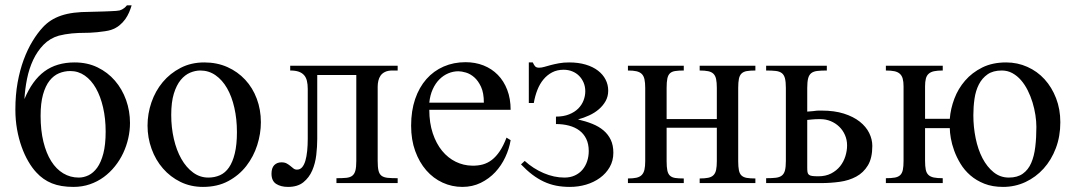

<svg xmlns="http://www.w3.org/2000/svg" viewBox="-20 -698 4096 732"><path d="M382.8 -196.3Q382.8 -246.1 373 -288.3Q363.3 -330.6 345.7 -361.6Q328.1 -392.6 303.2 -409.9Q278.3 -427.2 248 -427.2Q225.6 -427.2 205.1 -418.7Q184.6 -410.2 168.9 -390.4Q153.3 -370.6 144 -337.6Q134.8 -304.7 134.8 -256.3Q134.8 -201.2 145.5 -157.5Q156.2 -113.8 175.3 -83.5Q194.3 -53.2 221.2 -37.1Q248 -21 280.3 -21Q299.3 -21 317.6 -29.8Q335.9 -38.6 350.6 -58.8Q365.2 -79.1 374 -112.8Q382.8 -146.5 382.8 -196.3ZM481.9 -677.7Q478 -664.6 472.2 -650.9Q466.3 -637.2 457.3 -624.5Q448.2 -611.8 435.1 -601.1Q421.9 -590.3 403.3 -584Q394.5 -581.1 379.9 -578.9Q365.2 -576.7 350.3 -575.2Q335.4 -573.7 322.3 -573.2Q309.1 -572.8 303.2 -572.8Q292.5 -572.8 279.8 -572.3Q267.1 -571.8 253.9 -570.6Q240.7 -569.3 228 -567.1Q215.3 -564.9 204.1 -562Q170.4 -552.2 146.2 -527.6Q122.1 -502.9 106.4 -469.5Q90.8 -436 83 -397.2Q75.2 -358.4 73.2 -320.3Q103 -391.6 149.4 -425.8Q195.8 -460 264.6 -460Q313 -460 351.8 -441.2Q390.6 -422.4 418.2 -390.4Q445.8 -358.4 460.7 -316.7Q475.6 -274.9 475.6 -229Q475.6 -200.2 469 -170.9Q462.4 -141.6 449.7 -114.5Q437 -87.4 418.2 -64Q399.4 -40.5 375.5 -22.9Q351.6 -5.4 322.5 4.6Q293.5 14.6 259.8 14.6Q211.9 14.6 178 1Q144 -12.7 118.7 -40.5Q102.5 -57.6 87.9 -82.8Q73.2 -107.9 62.3 -138.7Q51.3 -169.4 44.9 -205.3Q38.6 -241.2 38.6 -280.3Q38.6 -335.4 47.1 -383.1Q55.7 -430.7 70.3 -470.2Q85 -509.8 104 -541Q123 -572.3 144 -594.7Q157.7 -609.4 174.8 -620.4Q191.9 -631.3 213.6 -638.7Q235.4 -646 262 -649.4Q288.6 -652.8 322.3 -652.8Q324.2 -652.8 332.3 -653.1Q340.3 -653.3 351.8 -653.6Q363.3 -653.8 376.5 -654.3Q389.6 -654.8 401.6 -655.3Q413.6 -655.8 422.9 -656.5Q432.1 -657.2 436 -658.2Q445.8 -661.1 453.4 -667.2Q460.9 -673.3 463.9 -677.7Z M883.3 -194.3Q883.3 -244.1 873.5 -287.1Q863.8 -330.1 845.7 -361.6Q827.6 -393.1 801.8 -411.1Q775.9 -429.2 743.7 -429.2Q724.6 -429.2 704.8 -420.9Q685.1 -412.6 668.9 -393.1Q652.8 -373.5 642.8 -341.1Q632.8 -308.6 632.8 -259.8Q632.8 -211.9 642.8 -168.5Q652.8 -125 671.4 -92.3Q689.9 -59.6 716.1 -40.3Q742.2 -21 774.4 -21Q798.3 -21 818.6 -30Q838.9 -39.1 853 -59.6Q867.2 -80.1 875.2 -113.3Q883.3 -146.5 883.3 -194.3ZM974.6 -231.9Q974.6 -188.5 960.7 -144.8Q946.8 -101.1 919.2 -65.4Q891.6 -29.8 850.3 -7.6Q809.1 14.6 753.9 14.6Q707 14.6 668.2 -4.4Q629.4 -23.4 601.3 -55.7Q573.2 -87.9 557.9 -130.4Q542.5 -172.9 542.5 -219.2Q542.5 -264.6 557.4 -307.9Q572.3 -351.1 600.3 -384.8Q628.4 -418.5 668.5 -439.2Q708.5 -460 758.8 -460Q807.1 -460 846.7 -442.4Q886.2 -424.8 914.8 -394Q943.4 -363.3 959 -321.5Q974.6 -279.8 974.6 -231.9Z M1262.7 0V-18.6Q1285.2 -18.6 1300 -20Q1314.9 -21.5 1323.2 -28.1Q1331.5 -34.7 1335 -47.9Q1338.4 -61 1338.4 -84.5V-412.1H1189.5V-168.5Q1189.5 -139.6 1185.8 -107.4Q1182.1 -75.2 1170.4 -48.1Q1158.7 -21 1136.7 -3.2Q1114.7 14.6 1078.1 14.6Q1050.8 14.6 1033 3.2Q1015.1 -8.3 1015.1 -35.6Q1015.1 -57.6 1025.6 -68.4Q1036.1 -79.1 1053.2 -79.1Q1065.4 -79.1 1073.2 -74.7Q1081.1 -70.3 1087.2 -65.2Q1093.3 -60.1 1098.9 -55.7Q1104.5 -51.3 1112.3 -51.3Q1124 -51.3 1131.8 -60.3Q1139.6 -69.3 1144.3 -85.2Q1148.9 -101.1 1151.1 -122.6Q1153.3 -144 1153.3 -168.5V-358.9Q1153.3 -376.5 1150.1 -389.6Q1147 -402.8 1139.2 -411.6Q1131.3 -420.4 1118.7 -424.8Q1106 -429.2 1086.4 -429.2V-447.3H1496.1V-429.2H1476.1Q1459 -429.2 1448 -423.8Q1437 -418.5 1430.9 -409.7Q1424.8 -400.9 1422.4 -389.9Q1419.9 -378.9 1419.9 -367.7V-84.5Q1419.9 -60.5 1423.1 -47.4Q1426.3 -34.2 1434.8 -27.8Q1443.4 -21.5 1458.3 -20Q1473.1 -18.6 1496.1 -18.6V0Z M1824.7 -306.6Q1824.7 -343.8 1814 -366.9Q1803.2 -390.1 1788.1 -403.3Q1772.9 -416.5 1756.3 -421.4Q1739.7 -426.3 1727.5 -426.3Q1708 -426.3 1689.2 -418.5Q1670.4 -410.6 1655.3 -395.5Q1640.1 -380.4 1629.9 -357.9Q1619.6 -335.4 1616.7 -306.6ZM1926.8 -163.6Q1921.4 -130.9 1906.5 -98.9Q1891.6 -66.9 1868.2 -41.7Q1844.7 -16.6 1813 -1Q1781.2 14.6 1742.7 14.6Q1703.1 14.6 1667.5 -1.7Q1631.8 -18.1 1605.2 -48.6Q1578.6 -79.1 1563 -122.1Q1547.4 -165 1547.4 -218.8Q1547.4 -275.4 1562.7 -320.3Q1578.1 -365.2 1605.7 -396.5Q1633.3 -427.7 1671.4 -444.3Q1709.5 -460.9 1754.9 -460.9Q1792 -460.9 1823.5 -448.5Q1855 -436 1877.9 -412.6Q1900.9 -389.2 1913.8 -355.5Q1926.8 -321.8 1926.8 -279.3H1616.7Q1616.7 -229.5 1629.9 -189.9Q1643.1 -150.4 1665.5 -123Q1688 -95.7 1717.5 -81.3Q1747.1 -66.9 1779.8 -66.4Q1801.8 -65.9 1820.6 -71Q1839.4 -76.2 1855.5 -88.6Q1871.6 -101.1 1885.5 -121.8Q1899.4 -142.6 1911.1 -173.3Z M2318.4 -115.7Q2318.4 -85 2304.4 -60.8Q2290.5 -36.6 2267.3 -19.8Q2244.1 -2.9 2214.4 5.9Q2184.6 14.6 2152.8 14.6Q2124.5 14.6 2100.1 9.8Q2075.7 4.9 2053.2 -5.6Q2030.8 -16.1 2009.5 -32.2Q1988.3 -48.3 1966.3 -71.3L1980.5 -84.5Q2012.7 -55.2 2052.5 -38.1Q2092.3 -21 2131.8 -21Q2154.3 -21 2171.6 -29.1Q2189 -37.1 2200.7 -51Q2212.4 -64.9 2218.5 -83.3Q2224.6 -101.6 2224.6 -122.1Q2224.6 -148.9 2215.1 -168.5Q2205.6 -188 2189 -200.4Q2172.4 -212.9 2149.4 -219Q2126.5 -225.1 2099.6 -225.1V-253.4Q2128.4 -253.4 2149.7 -262Q2170.9 -270.5 2184.6 -284.2Q2198.2 -297.9 2204.8 -315.2Q2211.4 -332.5 2211.4 -350.1Q2211.4 -367.7 2205.1 -382.8Q2198.7 -397.9 2187.7 -408.9Q2176.8 -419.9 2161.6 -426Q2146.5 -432.1 2128.9 -432.1Q2104 -432.1 2085 -422.1Q2065.9 -412.1 2051.8 -395Q2037.6 -377.9 2028.6 -354.7Q2019.5 -331.5 2015.1 -305.2H1996.1V-460H2011.2Q2016.6 -448.2 2021.2 -444.1Q2025.9 -439.9 2035.6 -439.9Q2044.4 -439.9 2055.4 -443.1Q2066.4 -446.3 2080.1 -450Q2093.8 -453.6 2111.1 -456.8Q2128.4 -460 2149.9 -460Q2185.1 -460 2212.9 -451.7Q2240.7 -443.4 2259.8 -428.7Q2278.8 -414.1 2288.8 -394.5Q2298.8 -375 2298.8 -352.5Q2298.8 -330.6 2289.1 -313Q2279.3 -295.4 2263.2 -281.5Q2247.1 -267.6 2226.3 -258.1Q2205.6 -248.5 2183.6 -242.7Q2213.4 -235.8 2238.3 -225.8Q2263.2 -215.8 2281 -200.7Q2298.8 -185.5 2308.6 -164.8Q2318.4 -144 2318.4 -115.7Z M2647.5 0V-17.6Q2667.5 -17.6 2680.2 -20.3Q2692.9 -22.9 2700.2 -30.3Q2707.5 -37.6 2710.2 -50.5Q2712.9 -63.5 2712.9 -83.5V-210.9H2521.5V-83.5Q2521.5 -61 2524.2 -48.1Q2526.9 -35.2 2534.2 -28.3Q2541.5 -21.5 2554.2 -19.5Q2566.9 -17.6 2586.9 -17.6V0H2374V-17.6Q2394 -17.6 2406.7 -20.5Q2419.4 -23.4 2426.8 -31Q2434.1 -38.6 2437 -51.3Q2439.9 -64 2439.9 -83.5V-362.8Q2439.9 -382.8 2437 -395.8Q2434.1 -408.7 2426.8 -416Q2419.4 -423.3 2406.7 -426.3Q2394 -429.2 2374 -429.2V-447.3H2586.9V-429.2Q2566.9 -429.2 2554.2 -427.2Q2541.5 -425.3 2534.2 -418.5Q2526.9 -411.6 2524.2 -398.4Q2521.5 -385.3 2521.5 -362.8V-244.1H2712.9V-362.8Q2712.9 -383.3 2710.2 -396.2Q2707.5 -409.2 2700.2 -416.5Q2692.9 -423.8 2680.2 -426.5Q2667.5 -429.2 2647.5 -429.2V-447.3H2859.9V-429.2Q2839.8 -429.2 2827.1 -427Q2814.5 -424.8 2807.1 -417.7Q2799.8 -410.6 2797.1 -397.5Q2794.4 -384.3 2794.4 -362.8V-83.5Q2794.4 -62 2797.1 -48.8Q2799.8 -35.6 2807.1 -28.8Q2814.5 -22 2827.1 -19.8Q2839.8 -17.6 2859.9 -17.6V0Z M3305.7 -141.6Q3305.7 -95.2 3288.8 -67.4Q3272 -39.6 3244.4 -24.7Q3216.8 -9.8 3181.9 -4.9Q3147 0 3110.4 0H2900.9V-18.6Q2923.3 -18.6 2937.7 -20.3Q2952.1 -22 2960.7 -28.6Q2969.2 -35.2 2972.7 -48.3Q2976.1 -61.5 2976.1 -84.5V-362.8Q2976.1 -385.7 2972.7 -399.2Q2969.2 -412.6 2960.7 -419.2Q2952.1 -425.8 2937.7 -427.5Q2923.3 -429.2 2900.9 -429.2V-447.3H3132.3V-429.2Q3110.4 -429.2 3095.9 -427.5Q3081.5 -425.8 3073 -419.2Q3064.5 -412.6 3061 -399.2Q3057.6 -385.7 3057.6 -362.8V-272.5L3080.1 -274.4Q3087.9 -275.4 3092.5 -275.9Q3097.2 -276.4 3100.6 -276.4H3112.3Q3161.1 -276.4 3197.3 -264.9Q3233.4 -253.4 3257.6 -234.4Q3281.7 -215.3 3293.7 -191.2Q3305.7 -167 3305.7 -141.6ZM3209.5 -143.6Q3209.5 -165 3201.4 -183.3Q3193.4 -201.7 3179.4 -215.1Q3165.5 -228.5 3147.2 -236.1Q3128.9 -243.7 3108.4 -243.7H3097.7Q3092.8 -243.7 3087.2 -243.4Q3081.5 -243.2 3074.7 -242.4Q3067.9 -241.7 3057.6 -240.7V-58.6Q3057.6 -48.3 3058.6 -42Q3059.6 -35.6 3063.7 -32Q3067.9 -28.3 3076.4 -27.1Q3085 -25.9 3100.1 -25.9Q3127.9 -25.9 3148.7 -36.6Q3169.4 -47.4 3182.9 -64.2Q3196.3 -81.1 3202.9 -102.1Q3209.5 -123 3209.5 -143.6Z M3931.2 -213.9Q3931.2 -235.4 3927.5 -259.5Q3923.8 -283.7 3916.5 -307.6Q3909.2 -331.5 3898.2 -353.5Q3887.2 -375.5 3872.6 -392.3Q3857.9 -409.2 3839.6 -419.2Q3821.3 -429.2 3799.3 -429.2Q3766.1 -429.2 3745.1 -414.6Q3724.1 -399.9 3711.9 -376Q3699.7 -352.1 3695.3 -321.5Q3690.9 -291 3690.9 -258.8Q3690.9 -213.9 3699.7 -170.9Q3708.5 -127.9 3725.8 -94.7Q3743.2 -61.5 3768.3 -41.3Q3793.5 -21 3826.2 -21Q3858.9 -21 3879.6 -35.9Q3900.4 -50.8 3911.6 -76.9Q3922.9 -103 3927 -138.2Q3931.2 -173.3 3931.2 -213.9ZM4022.5 -231.9Q4022.5 -178.2 4005.4 -133.1Q3988.3 -87.9 3958.7 -55.2Q3929.2 -22.5 3889.4 -3.9Q3849.6 14.6 3804.2 14.6Q3763.7 14.6 3732.9 2.4Q3702.1 -9.8 3679.4 -29.5Q3656.7 -49.3 3641.8 -74Q3627 -98.6 3617.9 -123.5Q3608.9 -148.4 3605 -171.1Q3601.1 -193.8 3601.1 -209.5H3506.8V-84.5Q3506.8 -64 3509.5 -51Q3512.2 -38.1 3519.8 -31Q3527.3 -23.9 3540.5 -21.2Q3553.7 -18.6 3574.2 -18.6V0H3357.4V-18.6Q3378.4 -18.6 3391.6 -21Q3404.8 -23.4 3412.1 -30.5Q3419.4 -37.6 3422.1 -50.5Q3424.8 -63.5 3424.8 -84.5V-368.7Q3424.8 -386.2 3421.6 -397.9Q3418.5 -409.7 3410.6 -416.7Q3402.8 -423.8 3389.9 -426.5Q3377 -429.2 3357.4 -429.2V-447.3H3574.2V-429.2Q3554.2 -429.2 3541.3 -426.5Q3528.3 -423.8 3520.5 -416.7Q3512.7 -409.7 3509.8 -397.9Q3506.8 -386.2 3506.8 -368.7V-245.1H3601.1Q3604 -283.2 3618.4 -321.5Q3632.8 -359.9 3659.4 -390.6Q3686 -421.4 3724.9 -440.7Q3763.7 -460 3815.9 -460Q3858.9 -460 3896.7 -443.1Q3934.6 -426.3 3962.4 -395.8Q3990.2 -365.2 4006.3 -323.5Q4022.5 -281.7 4022.5 -231.9Z"/></svg>

Font: Doulos SIL Cyr
Style: Regular
Weight: 400
Designer: Walt Agee, Victor Gaultney, Peter Martin, Debbi Hosken, Becca Hirsbrunner
Foundry: SIL International
Version: Version 5.000